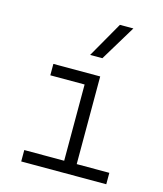

<svg xmlns="http://www.w3.org/2000/svg" viewBox="-117 -882 821 969"><g transform="rotate(15 293.0 -397.5)"><path d="M85.9 0H530.3V-59.6H359.9V-517.6H115.2V-458H294.4V-59.6H85.9ZM282.7 -609.4H346.7L459 -794.9H388.7Z"/></g></svg>

Font: Cascadia Code PL Light
Style: Regular
Weight: 300
Monospace: yes
Designer: Aaron Bell
Foundry: Saja Typeworks
Version: Version 2404.023